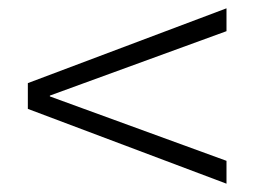

<svg xmlns="http://www.w3.org/2000/svg" viewBox="-20 -562 618 462"><path d="M525 -120 47 -300V-362L525 -542V-487L100 -332V-330L525 -175Z"/></svg>

Font: Hedvig Letters Serif 12pt
Style: Regular
Weight: 400
Designer: Alexander Örn & Tor Weibull
Foundry: Kanon Foundry
Version: Version 1.000; ttfautohint (v1.8.4.7-5d5b)